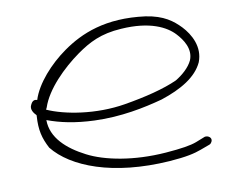

<svg xmlns="http://www.w3.org/2000/svg" viewBox="-69 -646 913 764"><g transform="rotate(-10 388.0 -264.0)"><path d="M54 -287C45 -270 58 -253 68 -243V-240C64 -183 73 -149 95 -107C165 -19 327 45 558 29C627 24 660 16 687 6L725 -8C730 -10 733 -14 735 -18C743 -34 725 -45 712 -42L674 -27C650 -18 613 -12 549 -7C419 3 303 -20 234 -56C162 -93 103 -145 103 -217C154 -198 213 -185 292 -182C399 -178 495 -198 569 -218C651 -245 714 -282 740 -338C763 -397 732 -452 700 -486C671 -516 636 -544 563 -555C404 -576 302 -532 227 -479C163 -434 101 -366 81 -302C66 -308 58 -296 54 -287ZM109 -258 113 -266C136 -336 210 -409 276 -456C327 -492 376 -518 459 -523C576 -531 641 -497 673 -462C696 -437 725 -396 707 -352C694 -324 666 -300 638 -283C583 -258 506 -239 422 -225C302 -205 178 -227 109 -258Z"/></g></svg>

Font: Stray Cat
Style: SuExt
Weight: 400
Version: Version 1.0